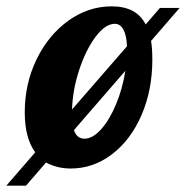

<svg xmlns="http://www.w3.org/2000/svg" viewBox="-91 -525 586 605"><path d="M385 -396Q389 -372 389 -337Q389 -241 355 -162.5Q321 -84 262 -39Q203 6 132 6Q89 6 54 -13L-9 60H-71L20 -45Q-13 -90 -13 -171Q-13 -261 24 -337.5Q61 -414 124 -459.5Q187 -505 261 -505Q339 -505 368 -448L413 -500H475ZM136 -180 309 -379Q308 -413 298 -431.5Q288 -450 271 -450Q241 -450 210.5 -409.5Q180 -369 159 -306Q138 -243 136 -180ZM304 -302 142 -115Q151 -88 175 -88Q201 -88 227.5 -117.5Q254 -147 274.5 -196Q295 -245 304 -302Z"/></svg>

Font: Lobster
Style: Regular
Weight: 400
Designer: Impallari Type
Foundry: Impallari Type
Version: Version 2.100